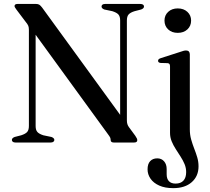

<svg xmlns="http://www.w3.org/2000/svg" viewBox="-20 -720 1060 970"><path d="M254.5 -13Q254.5 -7.5 249.8 -3.8Q245 0 236 0H58Q49 0 44.5 -3.8Q40 -7.5 40 -13Q40 -22.5 54 -28L87 -36.5Q108.5 -43.5 117.2 -53.2Q126 -63 126 -83.5V-569Q126 -581.5 123 -589.5Q120 -597.5 107.5 -612.5L63 -671.5Q58 -678.5 55.8 -682.2Q53.5 -686 53.5 -689.5Q53.5 -695 57.5 -697.5Q61.5 -700 68 -700H162.5Q172.5 -700 178.8 -696Q185 -692 193 -681.5L602.5 -118.5L587 -86V-616.5Q587 -637 578.2 -646.8Q569.5 -656.5 547.5 -663.5L507 -672Q493 -677.5 493 -687Q493 -693 497.5 -696.5Q502 -700 511 -700H689Q698 -700 702.8 -696.5Q707.5 -693 707.5 -687Q707.5 -677.5 693 -672L660 -663.5Q639 -657 630 -647.2Q621 -637.5 621 -616.5V-112.5Q621 -101 623.5 -93Q626 -85 631.5 -77.5L663.5 -34Q669.5 -25 671.5 -20.5Q673.5 -16 673.5 -11.5Q673.5 -6.5 669.8 -3.2Q666 0 657.5 0H555Q539 0 539 -13Q539 -19 536.8 -24.5Q534.5 -30 525 -42.5L130.5 -585L160 -604V-83.5Q160 -63 168.8 -53.2Q177.5 -43.5 199 -36.5L240 -28Q254.5 -22.5 254.5 -13ZM939 -66.5Q939 -39 945.8 -15.2Q952.5 8.5 961.2 30.8Q970 53 976.5 75Q983 97 983 120.5Q983 170 948.8 200.2Q914.5 230.5 855.5 230.5Q813.5 230.5 784.5 217.5Q755.5 204.5 740.5 182.8Q725.5 161 725.5 135.5Q725.5 108 738.8 94Q752 80 774.5 80Q796 80 809 95Q822 110 822 134V160.5Q822 183.5 833.5 195.5Q845 207.5 867 207.5Q893 207.5 906.8 192.5Q920.5 177.5 920.5 149.5Q920.5 128.5 912.5 109.2Q904.5 90 892.2 71Q880 52 867.8 33Q855.5 14 847.2 -6.2Q839 -26.5 839 -48.5V-384Q839 -393 836 -396.8Q833 -400.5 826 -401L790.5 -402Q784.5 -403 781.5 -405.8Q778.5 -408.5 778.5 -412.5Q778.5 -417.5 781.8 -420.8Q785 -424 793 -426.5L888 -457Q900 -461.5 907.2 -463.2Q914.5 -465 920 -465Q929.5 -465 934.2 -459.8Q939 -454.5 939 -445.5ZM878 -554Q848 -554 829.5 -571.5Q811 -589 811 -616Q811 -643 829.8 -660.2Q848.5 -677.5 878 -677.5Q908 -677.5 926.8 -660Q945.5 -642.5 945.5 -616Q945.5 -589 926.8 -571.5Q908 -554 878 -554Z"/></svg>

Font: Fraunces 60pt
Style: Regular
Weight: 400
Version: Version 1.000;[b76b70a41]